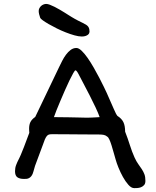

<svg xmlns="http://www.w3.org/2000/svg" viewBox="-20 -932 812 998"><path d="M405.3 -742.2Q389.2 -742.2 367.2 -748.3Q345.2 -754.4 321.8 -763.7Q298.3 -772.9 275.1 -784.4Q252 -795.9 233.4 -806.6Q214.8 -817.4 202.6 -826.2Q190.4 -835 189 -839.4Q181.2 -860.8 181.2 -874.5Q181.2 -882.8 184.8 -889.6Q188.5 -896.5 194.1 -901.4Q199.7 -906.2 206.5 -908.9Q213.4 -911.6 220.2 -911.6Q227.5 -911.6 238.8 -907.5Q250 -903.3 263.2 -896.7Q276.4 -890.1 290 -882.1Q303.7 -874 315.9 -866.5Q328.1 -858.9 337.6 -852.8Q347.2 -846.7 352.1 -843.8Q370.6 -832.5 384.8 -825.4Q398.9 -818.4 409.4 -813.2Q419.9 -808.1 427 -803.7Q434.1 -799.3 438.5 -793.5Q443.4 -786.6 444.3 -779.3Q445.3 -772 445.3 -766.6Q445.3 -763.7 443.4 -759.3Q441.4 -754.9 436.8 -751.2Q432.1 -747.6 424.3 -744.9Q416.5 -742.2 405.3 -742.2ZM58.1 -42Q58.1 -59.6 64 -74.7Q69.8 -89.8 76.7 -103Q77.6 -105 79.8 -109.1Q82 -113.3 87.9 -126.7Q93.8 -140.1 104.2 -167Q114.7 -193.8 132.3 -241.7Q131.8 -247.6 131.6 -252.9Q131.3 -258.3 131.3 -263.2Q131.3 -283.2 137.9 -297.1Q144.5 -311 163.1 -324.2L287.1 -583Q294.4 -598.1 303.2 -615.5Q312 -632.8 323 -647.7Q334 -662.6 347.4 -672.6Q360.8 -682.6 377 -682.6Q389.2 -682.6 404.3 -668.2Q419.4 -653.8 435.3 -631.1Q451.2 -608.4 467 -580.8Q482.9 -553.2 496.3 -527.3Q509.8 -501.5 520 -480.2Q530.3 -459 534.7 -449.2Q559.1 -394.5 571.3 -366Q583.5 -337.4 590.3 -329.6Q612.8 -315.4 621.6 -296.6Q630.4 -277.8 630.4 -247.6Q644 -212.9 655 -178Q666 -143.1 679.2 -113.8Q689 -92.3 699.2 -78.4Q709.5 -64.5 717.5 -52Q725.6 -39.6 730.7 -26.1Q735.8 -12.7 735.8 8.3Q735.8 22.5 729 30Q722.2 37.6 712.6 41.3Q703.1 44.9 693.4 45.4Q683.6 45.9 677.7 45.9Q662.6 45.9 647.5 28.8Q632.3 11.7 619.1 -12Q606 -35.6 595.9 -60.5Q585.9 -85.4 581.5 -101.6Q576.2 -119.6 570.6 -139.6Q564.9 -159.7 559.6 -177Q554.2 -194.3 548.6 -206.5Q543 -218.8 537.6 -221.7Q529.8 -228.5 520 -230.7Q510.3 -232.9 494.1 -232.9Q466.3 -232.9 438 -233.2Q409.7 -233.4 379.9 -233.6Q350.1 -233.9 318.1 -234.1Q286.1 -234.4 250.5 -234.4Q240.7 -234.4 234.6 -232.7Q228.5 -231 223.4 -224.9Q218.3 -218.8 213.1 -207Q208 -195.3 201.2 -174.8L162.1 -69.8Q157.7 -54.2 153.8 -40.8Q149.9 -27.3 146.5 -22Q142.1 -14.6 137 -10.5Q131.8 -6.3 126.5 -4.4Q121.1 -2.4 115.2 -2.2Q109.4 -2 103.5 -2Q82.5 -2 70.3 -10.5Q58.1 -19 58.1 -42ZM260.3 -323.2Q306.6 -322.8 336.7 -322.3Q366.7 -321.8 385.7 -321.3Q404.8 -320.8 415.5 -320.6Q426.3 -320.3 434.6 -320.3Q440.4 -320.3 445.8 -320.6Q451.2 -320.8 458.3 -321Q465.3 -321.3 474.9 -321.8Q484.4 -322.3 498 -323.2Q491.2 -342.8 477.3 -372.6Q463.4 -402.3 447 -434.3Q430.7 -466.3 414.6 -496.6Q398.4 -526.9 387.7 -547.9Q377.9 -566.4 372.1 -566.4Q369.1 -566.4 360.8 -552Q352.5 -537.6 341.6 -515.1Q330.6 -492.7 318.4 -464.6Q306.2 -436.5 294.7 -409.7Q283.2 -382.8 273.9 -359.6Q264.6 -336.4 260.3 -323.2Z"/></svg>

Font: Short Stack
Style: Regular
Weight: 400
Designer: James Grieshaber
Foundry: James Grieshaber
Version: Version 1.002